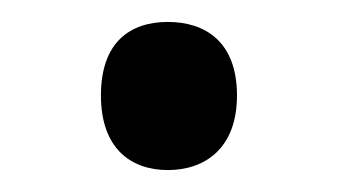

<svg xmlns="http://www.w3.org/2000/svg" viewBox="-20 -440 308 175"><path d="M72 -353C72 -305 99 -285 133 -285C167 -285 196 -305 196 -353C196 -402 167 -420 133 -420C99 -420 72 -402 72 -353Z"/></svg>

Font: Noto Sans Psalter Pahlavi
Style: Regular
Weight: 400
Designer: Monotype Design Team
Foundry: Monotype Imaging Inc.
Version: Version 2.002